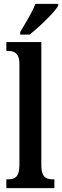

<svg xmlns="http://www.w3.org/2000/svg" viewBox="-20 -979 323 999"><path d="M85 -812V-799H134C186 -840 263 -914 283 -949V-959H164C148 -914 112 -859 85 -812ZM13 0H263V-46H254C218 -46 195 -59 195 -119V-760H13V-714H23C48 -714 81 -706 81 -649V-119C81 -59 58 -46 23 -46H13Z"/></svg>

Font: Noto Serif Armenian ExtraCondensed SemiBold
Style: Regular
Weight: 600
Width: 2
Designer: Monotype Design Team
Foundry: Monotype Imaging Inc.
Version: Version 2.008